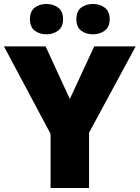

<svg xmlns="http://www.w3.org/2000/svg" viewBox="-20 -948 704 968"><path d="M332 -449 455 -714H664L429 -279V0H235V-273L0 -714H210ZM131 -851Q131 -891 155 -909.5Q179 -928 214 -928Q248 -928 273 -909.5Q298 -891 298 -851Q298 -812 273 -793.5Q248 -775 214 -775Q179 -775 155 -793.5Q131 -812 131 -851ZM365 -851Q365 -891 389 -909.5Q413 -928 449 -928Q483 -928 508 -909.5Q533 -891 533 -851Q533 -812 508 -793.5Q483 -775 449 -775Q413 -775 389 -793.5Q365 -812 365 -851Z"/></svg>

Font: Noto Sans Syriac Western Black
Style: Regular
Weight: 900
Designer: Patrick Giasson and the Monotype Design Team
Foundry: Monotype Imaging Inc.
Version: Version 3.000; ttfautohint (v1.8.4.7-5d5b)